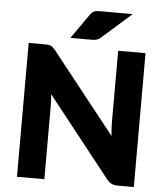

<svg xmlns="http://www.w3.org/2000/svg" viewBox="-61 -988 899 1041"><g transform="rotate(5 388.5 -467.0)"><path d="M706.5 -728.5V0H618.5Q599 0 585.8 -6.2Q572.5 -12.5 559.5 -28L216 -462.5Q218 -443 218.8 -424.8Q219.5 -406.5 219.5 -390.5V0H70.5V-728.5H159.5Q170.5 -728.5 178 -727.5Q185.5 -726.5 191.5 -723.8Q197.5 -721 203 -716Q208.5 -711 215.5 -702.5L562 -265Q559.5 -286 558.5 -305.8Q557.5 -325.5 557.5 -343V-728.5ZM619 -933.5 457.5 -791Q451.5 -785.5 446 -782.5Q440.5 -779.5 434.5 -778Q428.5 -776.5 421.8 -776Q415 -775.5 406.5 -775.5H293.5L388 -910.5Q394 -918.5 399.8 -923.2Q405.5 -928 412.2 -930.2Q419 -932.5 427.8 -933Q436.5 -933.5 448 -933.5Z"/></g></svg>

Font: Lato 2
Style: Regular
Weight: 900
Designer: Lukasz Dziedzic with Adam Twardoch and Botio Nikoltchev
Foundry: tyPoland Lukasz Dziedzic
Version: Version 2.015; 2015-08-06; http://www.latofonts.com/